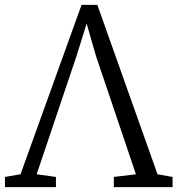

<svg xmlns="http://www.w3.org/2000/svg" viewBox="-42 -771 730 791"><path d="M-21.5 0V-42L42.5 -53L294 -751H359L607 -53L669 -42V0H427V-42L518 -53L353 -541.5L315 -674L273 -539.5L109 -53L188.5 -42V0Z"/></svg>

Font: Merriweather 24pt Light
Style: Regular
Weight: 300
Designer: Eben Sorkin
Foundry: Eben Sorkin
Version: Version 2.100